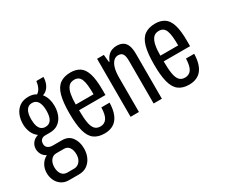

<svg xmlns="http://www.w3.org/2000/svg" viewBox="-126 -967 1770 1509"><g transform="rotate(-30 758.5 -212.5)"><path d="M131.5 189.6Q94.3 189.6 66.4 171.8Q38.6 154 23.1 123Q7.5 92 7.5 54.6Q7.5 12.7 26.7 -19.4Q46 -51.6 79 -68.1Q53.5 -80.7 40.5 -103.7Q27.5 -126.7 27.5 -151.8Q27.5 -183.3 46 -207.2Q64.5 -231.1 97.8 -240.7Q67.3 -262.8 52.7 -297.9Q38.1 -333.1 38.1 -372.7Q38.1 -419 54.3 -456.6Q70.5 -494.2 102.2 -516.4Q133.9 -538.5 181.6 -538.5Q202.6 -538.5 220.3 -533.9Q237.9 -529.2 250.9 -520.3Q269.3 -530.9 281.8 -554.4Q294.2 -577.9 298.7 -613.9H363.2Q362.7 -581.8 352.9 -556.1Q343.1 -530.3 326.2 -513.6Q309.4 -497 287.9 -490.8Q307 -466.9 316.1 -437.1Q325.2 -407.4 325.2 -373.8Q325.2 -327.6 309.8 -290.3Q294.5 -253 264.1 -231Q233.7 -209 186.6 -209H145.6Q124.1 -209 110.5 -196.6Q96.8 -184.3 96.8 -159Q96.8 -134.8 114.1 -122.4Q131.4 -110.1 156.2 -110.1H241.1Q299 -110.1 328.9 -69Q358.8 -27.9 358.8 32.3Q358.8 75.5 342.5 111.1Q326.2 146.8 296 168.2Q265.8 189.6 220.9 189.6ZM151.1 131.1H209.9Q232.6 131.1 249.5 119.3Q266.3 107.4 275.2 87.4Q284.1 67.4 284.1 43.6Q284.1 4.1 267.7 -19.8Q251.3 -43.8 220.1 -43.8H151.1Q118.9 -43.8 100.5 -18.6Q82.2 6.5 82.2 43.6Q82.2 82.7 99.8 106.9Q117.5 131.1 151.1 131.1ZM181.6 -265.3Q216.6 -265.3 234 -292.4Q251.4 -319.6 251.4 -372.8Q251.4 -425.9 234 -453.8Q216.6 -481.7 181.6 -481.7Q148.1 -481.7 130.5 -453.8Q112.9 -425.9 112.9 -372.8Q112.9 -338 120.7 -313.7Q128.5 -289.5 144 -277.4Q159.5 -265.3 181.6 -265.3Z M558.4 12Q499.7 12 463.8 -15.7Q427.8 -43.5 412.2 -104.5Q396.6 -165.5 396.6 -263Q396.6 -364.5 413.4 -424.8Q430.3 -485.1 467.7 -511.8Q505.2 -538.5 563.9 -538.5Q613 -538.5 646.7 -516.5Q680.5 -494.4 697.3 -440.9Q714.1 -387.5 714.1 -293.6V-247H474.6Q474.6 -180.2 481.7 -137Q488.8 -93.8 506.7 -73.1Q524.6 -52.4 558 -52.4Q575.3 -52.4 589.9 -59.3Q604.4 -66.2 614.7 -80.8Q625 -95.4 630.8 -119.8Q636.6 -144.3 637.6 -178.9H712.1Q711.1 -131.7 700.8 -95.9Q690.5 -60 671.4 -36Q652.3 -12 623.6 0Q594.8 12 558.4 12ZM474.6 -298.9H636.1Q636.1 -345.5 632.7 -378.3Q629.3 -411.1 620.9 -432.6Q612.6 -454 597.8 -464.1Q583.1 -474.1 560.9 -474.1Q526.6 -474.1 508.2 -452.3Q489.8 -430.4 482.2 -391.2Q474.6 -352 474.6 -298.9Z M799.5 0V-526.5H860.8L867.9 -457.8H872.3Q884.8 -487.2 901.2 -504.9Q917.7 -522.5 938.2 -530.5Q958.7 -538.5 981.3 -538.5Q1015.1 -538.5 1037.6 -525.7Q1060.2 -512.8 1071.9 -484Q1083.6 -455.2 1083.6 -405.8V0H1008.7V-386.9Q1008.7 -405.2 1006.4 -419.7Q1004.2 -434.2 998.8 -445.3Q993.4 -456.4 982.8 -462.3Q972.2 -468.2 955.9 -468.2Q932.7 -468.2 914.6 -451.2Q896.4 -434.1 885.9 -399.4Q875.4 -364.6 875.4 -310.8V0Z M1326.4 12Q1267.7 12 1231.8 -15.7Q1195.8 -43.5 1180.2 -104.5Q1164.6 -165.5 1164.6 -263Q1164.6 -364.5 1181.4 -424.8Q1198.3 -485.1 1235.7 -511.8Q1273.2 -538.5 1331.9 -538.5Q1381 -538.5 1414.7 -516.5Q1448.5 -494.4 1465.3 -440.9Q1482.1 -387.5 1482.1 -293.6V-247H1242.6Q1242.6 -180.2 1249.7 -137Q1256.8 -93.8 1274.7 -73.1Q1292.6 -52.4 1326 -52.4Q1343.3 -52.4 1357.9 -59.3Q1372.4 -66.2 1382.7 -80.8Q1393 -95.4 1398.8 -119.8Q1404.6 -144.3 1405.6 -178.9H1480.1Q1479.1 -131.7 1468.8 -95.9Q1458.5 -60 1439.4 -36Q1420.3 -12 1391.6 0Q1362.8 12 1326.4 12ZM1242.6 -298.9H1404.1Q1404.1 -345.5 1400.7 -378.3Q1397.3 -411.1 1388.9 -432.6Q1380.6 -454 1365.8 -464.1Q1351.1 -474.1 1328.9 -474.1Q1294.6 -474.1 1276.2 -452.3Q1257.8 -430.4 1250.2 -391.2Q1242.6 -352 1242.6 -298.9Z"/></g></svg>

Font: Archivo SemiBold ExtraCondensed
Style: Regular
Weight: 600
Width: 2
Version: Version 2.001